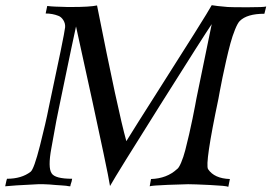

<svg xmlns="http://www.w3.org/2000/svg" viewBox="-24 -718 1046 740"><path d="M1002 -693 995 -665Q928 -665 900 -637Q892 -629 882 -604.5Q872 -580 864 -550.5Q856 -521 847.5 -483.5Q839 -446 833.5 -419Q828 -392 823 -365.5Q818 -339 818 -338Q765 -86 778 -66Q802 -30 862 -28L856 2Q848 -2 785.5 -5Q723 -8 701 -8Q683 -8 622 -5.5Q561 -3 553 0L558 -28Q619 -30 658 -66Q665 -70 674 -91Q683 -112 690 -139Q697 -166 705 -200.5Q713 -235 718 -260.5Q723 -286 728 -311Q733 -336 733 -338L792 -625Q762 -581 594.5 -315Q427 -49 400 -1Q396 -28 375 -127.5Q354 -227 332.5 -326Q311 -425 290 -520L269 -616Q265 -597 251.5 -534.5Q238 -472 223 -397.5Q208 -323 204 -306Q197 -277 174 -147Q160 -72 175 -50Q188 -29 254 -29Q254 -26 252 -18.5Q250 -11 248 -6L247 0H243Q239 -1 231 -2Q223 -3 212.5 -3.5Q202 -4 190 -5Q178 -6 166.5 -7Q155 -8 143.5 -8Q132 -8 123 -8Q20 -3 -4 0Q2 -29 3 -29Q59 -29 94 -56Q107 -66 130 -156.5Q153 -247 164 -304Q224 -584 227 -613Q228 -628 220 -640.5Q212 -653 201 -657Q178 -666 152 -666L158 -695Q164 -694 172.5 -693.5Q181 -693 189.5 -692.5Q198 -692 206 -692Q214 -692 222 -691.5Q230 -691 235.5 -691Q241 -691 246 -691Q251 -691 251 -691Q322 -691 350 -697Q431 -288 463 -174Q498 -231 581.5 -362Q665 -493 724 -587Q783 -681 792 -698Q807 -695 854 -691Q869 -690 931 -690Q993 -690 1002 -693Z"/></svg>

Font: GFS Artemisia
Style: Italic
Weight: 400
Italic angle: -12°
Designer: Takis Katsoulidis and George D. Matthiopoulos
Foundry: George Matthiopoulos and Takis Katsoulidis
Version: Version 1.0